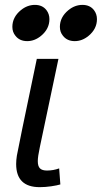

<svg xmlns="http://www.w3.org/2000/svg" viewBox="-20 -754 418 789"><path d="M143.1 15.1Q46.4 15.1 46.4 -80.1Q46.4 -95.7 49.3 -114.3Q52.7 -136.7 131.3 -512.2H220.2L143.6 -148.9Q135.3 -110.4 135.3 -91.8Q135.3 -70.8 144.3 -62Q153.3 -53.2 172.9 -53.2Q199.2 -53.2 223.1 -62L228 3.9Q215.3 7.8 190.7 11.5Q166 15.1 143.1 15.1ZM287.1 -585Q255.9 -585 238.8 -606.9Q226.1 -622.1 226.1 -643.6Q226.1 -683.6 261.2 -712.4Q287.6 -733.9 318.8 -733.9Q349.6 -733.9 366.2 -712.4Q378.4 -696.3 378.4 -675.3Q378.4 -635.3 344.2 -606.9Q317.9 -585 287.1 -585ZM91.8 -585Q60.5 -585 43.5 -606.9Q30.8 -622.1 30.8 -643.6Q30.8 -683.6 65.9 -712.4Q92.3 -733.9 123.5 -733.9Q154.3 -733.9 170.9 -712.4Q183.1 -696.3 183.1 -675.3Q183.1 -635.3 148.9 -606.9Q122.6 -585 91.8 -585Z"/></svg>

Font: Cadman
Style: Italic
Weight: 400
Italic angle: -12°
Designer: Paul James MIller
Foundry: High-Logic / Made with FontCreator
Version: Version 2.114;March 28, 2021;FontCreator 13.0.0.2683 64-bit